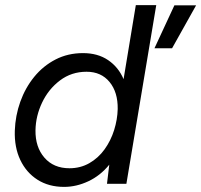

<svg xmlns="http://www.w3.org/2000/svg" viewBox="-20 -720 788 752"><path d="M231 12Q171 12 127 -16Q83 -44 59.5 -93.5Q36 -143 38 -208Q40 -267 59.5 -321.5Q79 -376 114 -419Q149 -462 197.5 -487Q246 -512 305 -512Q363 -512 403.5 -484.5Q444 -457 464 -410L512 -700H592L475 0H399L408 -75Q373 -32 326 -10Q279 12 231 12ZM252 -61Q295 -61 330 -81Q365 -101 389.5 -135Q414 -169 427 -210.5Q440 -252 441 -293Q442 -359 409 -399Q376 -439 319 -439Q260 -439 215 -405Q170 -371 145 -318.5Q120 -266 119 -210Q118 -144 154 -102.5Q190 -61 252 -61ZM585 -531 663 -699H748L654 -531Z"/></svg>

Font: Figtree
Style: Italic
Weight: 400
Italic angle: -9.5°
Foundry: Erik Kennedy
Version: Version 2.001; ttfautohint (v1.8.4.7-5d5b);gftools[0.9.27]